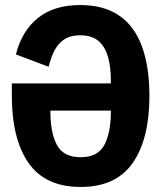

<svg xmlns="http://www.w3.org/2000/svg" viewBox="-20 -730 640 762"><path d="M300 12Q160 12 93.5 -83Q27 -178 27 -349V-399H420V-410Q420 -464 408.5 -504.5Q397 -545 370.5 -567.5Q344 -590 298 -590Q260 -590 235.5 -574Q211 -558 196.5 -530Q182 -502 173 -465L43 -514Q67 -608 131 -659Q195 -710 298 -710Q393 -710 454 -667.5Q515 -625 544 -544Q573 -463 573 -349Q573 -178 506.5 -83Q440 12 300 12ZM300 -106Q368 -106 394 -154.5Q420 -203 420 -288V-291H180V-288Q180 -203 206 -154.5Q232 -106 300 -106Z"/></svg>

Font: Lilex
Style: Regular
Weight: 400
Monospace: yes
Designer: Mike Abbink, Paul van der Laan, Pieter van Rosmalen, Mikhael Khrustik
Foundry: Mikhael Khrustik
Version: Version 2.510